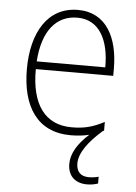

<svg xmlns="http://www.w3.org/2000/svg" viewBox="-54 -580 594 840"><g transform="rotate(5 243.5 -160.5)"><path d="M310 130C310 83 350 31 407 -19C409 -21 412 -22 414 -23V-61C362 -34 325 -25 271 -25C154 -25 92 -110 93 -265H433V-297C433 -431 380 -539 255 -539C121 -539 54 -421 54 -262C54 -99 122 10 270 10C300 10 326 7 351 1C302 45 275 90 275 135C275 190 310 218 360 218C380 218 396 214 408 210V180C398 183 382 186 365 186C329 186 310 166 310 130ZM255 -505C352 -505 396 -418 395 -299H94C103 -435 163 -505 255 -505Z"/></g></svg>

Font: Noto Sans Gurmukhi UI SemiCondensed ExtraLight
Style: Regular
Weight: 200
Width: 4
Designer: Jelle Bosma - Monotype Design Team
Foundry: Monotype Imaging Inc.
Version: Version 2.004